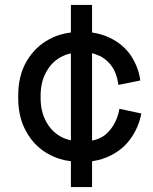

<svg xmlns="http://www.w3.org/2000/svg" viewBox="-20 -638 623 780"><path d="M54 -239V-250Q54 -331 88 -389Q122 -447 179 -478Q218 -500 268 -506V-618H354V-506Q396 -500 431 -482Q481 -457 512 -412Q542 -365 549 -317L550 -311L461 -293L460 -299Q449 -376 389 -409Q367 -419 354 -422V-67Q392 -74 417 -99Q453 -135 464 -190L465 -196L554 -177L553 -171Q542 -120 513 -78Q481 -32 431 -7Q396 11 354 17V122H268V17Q218 11 179 -11Q121 -42 88 -101Q54 -159 54 -239ZM268 -68V-421Q247 -417 225 -405Q188 -384 167 -344Q145 -304 145 -249V-240Q145 -185 167 -145Q188 -105 225 -84Q247 -72 268 -68Z"/></svg>

Font: Rilu
Style: Bold
Weight: 500
Designer: Alí Sinisterra
Foundry: Alí Sinisterra
Version: ""